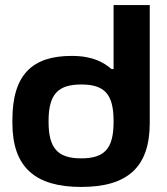

<svg xmlns="http://www.w3.org/2000/svg" viewBox="-20 -730 659 759"><path d="M29 -256V-244C29 -69 119 9 301 9C484 9 572 -69 572 -244V-710H429V-457H421C390 -483 348 -509 263 -509C109 -509 29 -436 29 -256ZM172 -248V-252C172 -358 210 -396 301 -396C393 -396 429 -358 429 -252V-248C429 -142 393 -104 301 -104C210 -104 172 -142 172 -248Z"/></svg>

Font: LT Wave Bold
Style: Regular
Weight: 700
Designer: Daniel Lyons
Version: Version 2.5 (Glyphs App)